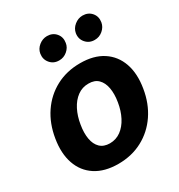

<svg xmlns="http://www.w3.org/2000/svg" viewBox="-182 -886 945 1016"><g transform="rotate(-30 290.5 -377.5)"><path d="M245.7 10.5Q162.1 10.4 107.4 -25.2Q52.6 -60.8 30.6 -124.6Q8.5 -188.3 22.5 -273Q36.1 -357 78.6 -419.9Q121.1 -482.7 186.7 -517.7Q252.3 -552.7 334.8 -552.7Q417.9 -552.7 472.5 -517.1Q527.1 -481.5 549.5 -417.6Q571.8 -353.7 557.6 -268.8Q544.1 -185.2 501.4 -122.3Q458.7 -59.5 393.3 -24.6Q327.9 10.4 245.7 10.5ZM260.7 -106.2Q299 -106.4 328.6 -128.2Q358.2 -150 377.8 -187.8Q397.5 -225.7 405.1 -273.6Q413 -320.9 406.3 -357.9Q399.7 -394.8 378.2 -416.1Q356.7 -437.4 319.3 -437.1Q281.2 -437.4 251.4 -415.4Q221.6 -393.5 202.1 -355.5Q182.6 -317.6 175 -269.3Q167.1 -222.6 173.5 -185.6Q179.9 -148.6 201.6 -127.5Q223.3 -106.4 260.7 -106.2ZM247.9 -620.3Q214.2 -620.1 193.7 -644.3Q173.1 -668.5 178.3 -701.6Q182.7 -728.2 205 -746.3Q227.3 -764.4 254.9 -764.6Q288.9 -764.4 309 -740.7Q329.1 -717 323.4 -683.4Q319.7 -657.5 297.7 -638.8Q275.7 -620.1 247.9 -620.3ZM464.8 -620.3Q431.6 -620.1 410.8 -644.1Q389.9 -668.1 395.3 -701.6Q400.1 -728.2 422.5 -746.3Q444.8 -764.4 471.9 -764.6Q506.3 -764.4 526.5 -740.7Q546.6 -717 541 -683.4Q536.7 -657.5 514.9 -638.8Q493.2 -620.1 464.8 -620.3Z"/></g></svg>

Font: Inter Tight
Style: Italic
Weight: 400
Italic angle: -9.39999°
Designer: Rasmus Andersson
Foundry: rsms
Version: Version 3.002